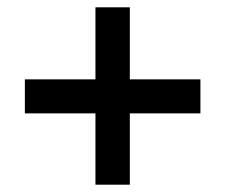

<svg xmlns="http://www.w3.org/2000/svg" viewBox="-20 -616 617 525"><path d="M335 -399H528V-306H335V-111H241V-306H48V-399H241V-596H335Z"/></svg>

Font: Noto Sans Thai Looped SemiBold
Style: Regular
Weight: 600
Designer: Sasikarn Vongin, Ben Mitchell
Foundry: The Fontpad Ltd
Version: Version 1.001; ttfautohint (v1.8.4.7-5d5b)